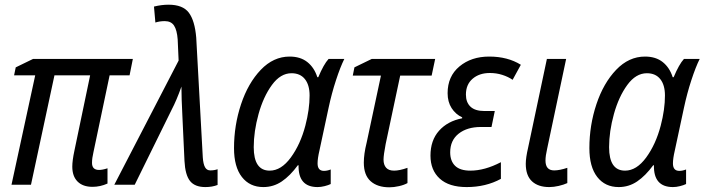

<svg xmlns="http://www.w3.org/2000/svg" viewBox="-20 -787 3001 818"><path d="M288 -77Q288 -103 297 -145L364 -466H212L112 0H29L130 -466H40L47 -500L121 -536H546L532 -466H447L378 -138Q372 -113 372 -93Q372 -63 402 -63Q417 -63 438 -70V-5Q407 9 374 9Q333 9 310.5 -13.5Q288 -36 288 -77Z M766 -101 757 -294Q753 -370 753 -418Q732 -359 712 -321L554 0H467L741 -529L737 -619Q734 -659 721.5 -678Q709 -697 682 -697Q660 -697 642 -691L636 -759Q668 -767 698 -767Q759 -767 784.5 -733Q810 -699 816 -627L844 -116Q846 -88 853.5 -74.5Q861 -61 876 -61Q893 -61 907 -66V1Q884 10 855 10Q810 10 789.5 -16Q769 -42 766 -101Z M977 -156Q977 -253 1007 -343Q1037 -433 1091 -489.5Q1145 -546 1214 -546Q1260 -546 1289.5 -522.5Q1319 -499 1332 -458H1336Q1359 -513 1380 -536H1447Q1430 -502 1411.5 -445.5Q1393 -389 1380 -328L1341 -146Q1333 -112 1333 -91Q1333 -59 1360 -59Q1374 -59 1389 -65V-3Q1379 2 1363 6Q1347 10 1333 10Q1250 10 1252 -83H1249Q1216 -38 1180.5 -14Q1145 10 1102 10Q1044 10 1010.5 -33Q977 -76 977 -156ZM1281 -252Q1299 -321 1299 -380Q1299 -425 1279 -450Q1259 -475 1222 -475Q1175 -475 1138.5 -425Q1102 -375 1081.5 -301Q1061 -227 1061 -160Q1061 -60 1129 -60Q1178 -60 1219 -116Q1260 -172 1281 -252Z M1530 -94Q1530 -131 1542 -179L1603 -465H1483L1490 -500L1564 -536H1834L1819 -465H1685L1623 -173Q1614 -126 1614 -107Q1614 -85 1625 -72.5Q1636 -60 1659 -60Q1682 -60 1716 -72V-7Q1702 1 1680 6Q1658 11 1639 11Q1588 11 1559 -15Q1530 -41 1530 -94Z M1814 -124Q1814 -189 1850.5 -230Q1887 -271 1949 -283V-287Q1921 -300 1904 -326.5Q1887 -353 1887 -390Q1887 -462 1937.5 -504Q1988 -546 2064 -546Q2143 -546 2199 -511L2164 -447Q2145 -460 2120 -468Q2095 -476 2067 -476Q2022 -476 1993.5 -451.5Q1965 -427 1965 -384Q1965 -351 1984.5 -332.5Q2004 -314 2044 -314H2088L2074 -246H2029Q1970 -246 1934 -217.5Q1898 -189 1898 -138Q1898 -101 1919 -80.5Q1940 -60 1984 -60Q2045 -60 2114 -96V-25Q2050 10 1968 10Q1893 10 1853.5 -26Q1814 -62 1814 -124Z M2220 -89Q2220 -115 2230 -158L2310 -536H2392L2311 -153Q2304 -123 2304 -103Q2304 -61 2341 -61Q2364 -61 2397 -72V-7Q2382 0 2360.5 5Q2339 10 2320 10Q2273 10 2246.5 -14.5Q2220 -39 2220 -89Z M2491 -156Q2491 -253 2521 -343Q2551 -433 2605 -489.5Q2659 -546 2728 -546Q2774 -546 2803.5 -522.5Q2833 -499 2846 -458H2850Q2873 -513 2894 -536H2961Q2944 -502 2925.5 -445.5Q2907 -389 2894 -328L2855 -146Q2847 -112 2847 -91Q2847 -59 2874 -59Q2888 -59 2903 -65V-3Q2893 2 2877 6Q2861 10 2847 10Q2764 10 2766 -83H2763Q2730 -38 2694.5 -14Q2659 10 2616 10Q2558 10 2524.5 -33Q2491 -76 2491 -156ZM2795 -252Q2813 -321 2813 -380Q2813 -425 2793 -450Q2773 -475 2736 -475Q2689 -475 2652.5 -425Q2616 -375 2595.5 -301Q2575 -227 2575 -160Q2575 -60 2643 -60Q2692 -60 2733 -116Q2774 -172 2795 -252Z"/></svg>

Font: Noto Sans UI Narrow
Style: Italic
Weight: 400
Width: 4
Italic angle: -12°
Designer: Monotype Design Team
Foundry: Monotype Imaging Inc.
Version: Version 1.001